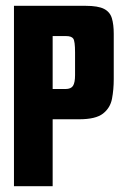

<svg xmlns="http://www.w3.org/2000/svg" viewBox="-20 -640 426 660"><path d="M28 -620H274Q317 -620 337.5 -609.5Q358 -599 364.5 -577.5Q371 -556 371 -524V-368Q371 -332 365 -300.5Q359 -269 334 -249.5Q309 -230 252 -230H161V0H28ZM205 -334Q224 -334 231 -345Q238 -356 238 -382V-460Q238 -498 232 -507Q226 -516 207 -516H161V-334Z"/></svg>

Font: Smooch Sans ExtraBold
Style: Regular
Weight: 800
Designer: Robert E. Leuschke
Foundry: Robert E. Leuschke
Version: Version 1.010